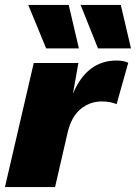

<svg xmlns="http://www.w3.org/2000/svg" viewBox="-30 -754 548 774"><path d="M288 -559H156L84 -734H247ZM498 -559H365L295 -734H457ZM264 -376Q320 -510 440 -510Q469 -510 487 -501L440 -334Q416 -345 380 -345Q332 -345 294.5 -314Q257 -283 242 -217L192 0H-10L106 -500H286Z"/></svg>

Font: Elaine Sans ExtraBold
Style: Italic
Weight: 800
Italic angle: -13°
Designer: Wei Huang
Foundry: Wei Huang
Version: Version 2.001;December 24, 2019;FontCreator 12.0.0.2547 64-b